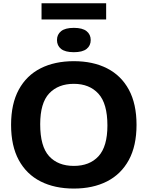

<svg xmlns="http://www.w3.org/2000/svg" viewBox="-20 -1114 880 1144"><path d="M420 9.5Q306 9.5 222 -33Q138 -75.5 92 -160Q46 -244.5 46 -370Q46 -495.5 92 -580Q138 -664.5 222 -707Q306 -749.5 420 -749.5Q534 -749.5 618 -706.8Q702 -664 747.8 -579.5Q793.5 -495 793.5 -370Q793.5 -245 747.5 -160.5Q701.5 -76 617.5 -33.2Q533.5 9.5 420 9.5ZM420 -125.5Q514 -125.5 567 -183.2Q620 -241 620 -366.5Q620 -497.5 566.2 -556Q512.5 -614.5 420 -614.5Q327 -614.5 273.2 -557.5Q219.5 -500.5 219.5 -373.5Q219.5 -241.5 272.5 -183.5Q325.5 -125.5 420 -125.5ZM420 -803Q368.5 -803 344 -822.5Q319.5 -842 319.5 -875.5Q319.5 -908.5 344 -928.2Q368.5 -948 420 -948Q471.5 -948 496 -928.2Q520.5 -908.5 520.5 -875.5Q520.5 -842 496 -822.5Q471.5 -803 420 -803ZM227.5 -998V-1094.5H612.5V-998Z"/></svg>

Font: Encode Sans SmExp
Style: Bold
Weight: 700
Width: 6
Designer: Multiple Designers
Foundry: Impallari Type
Version: Version 3.002; ttfautohint (v1.8.3) -l 8 -r 50 -G 200 -x 14 